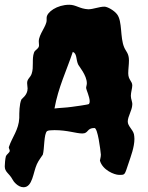

<svg xmlns="http://www.w3.org/2000/svg" viewBox="-28 -750 623 807"><path d="M535 -186C530 -206 509 -220 509 -239C509 -261 527 -285 528 -310C529 -322 522 -333 522 -347C522 -362 528 -379 528 -391C528 -409 511 -414 511 -442C511 -459 514 -478 514 -496C514 -526 501 -534 494 -551C476 -593 487 -660 464 -690C451 -707 423 -722 411 -722C389 -722 364 -711 343 -711C306 -713 292 -730 263 -730C212 -730 168 -699 168 -675C168 -672 168 -669 168 -665C168 -640 135 -606 135 -576C135 -570 136 -564 136 -559C136 -545 118 -540 115 -529C105 -502 115 -468 105 -440C100 -424 86 -419 86 -401C86 -393 88 -385 88 -378C88 -350 64 -336 62 -332C53 -311 53 -277 53 -254C51 -205 23 -173 10 -134C10 -133 9 -132 9 -131C9 -126 13 -121 13 -116C13 -109 0 -101 -3 -94C-6 -84 -8 -60 -8 -51C-8 -26 10 -23 25 5C27 10 46 37 71 37C109 37 111 -25 127 -60C134 -76 150 -96 152 -100C159 -123 156 -188 170 -199C174 -202 187 -203 201 -203C256 -203 292 -189 318 -189C345 -189 336 -212 369 -212C383 -212 394 -121 396 -100C396 -89 392 -79 392 -75C403 -35 453 -15 472 -15C499 -15 495 -13 513 -66C522 -93 537 -132 537 -166C537 -173 536 -180 535 -186ZM346 -313C344 -310 282 -302 275 -301C248 -297 224 -297 201 -294C217 -383 252 -454 278 -532C296 -525 291 -501 300 -480C303 -472 337 -434 337 -400C337 -393 334 -386 334 -380C334 -374 349 -343 349 -324C349 -319 348 -316 346 -313Z"/></svg>

Font: Freckle Face
Style: Regular
Weight: 400
Designer: Astigmatic (AOETI)
Foundry: Astigmatic (AOETI)
Version: Version 1.000